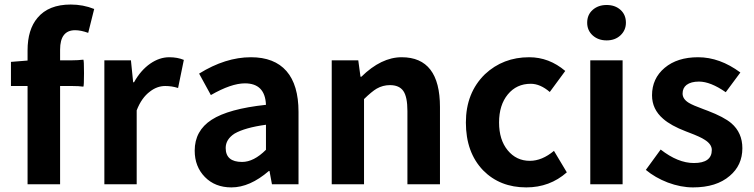

<svg xmlns="http://www.w3.org/2000/svg" viewBox="-20 -813 3327 847"><path d="M101.6 0V-216.8V-433.6H28.3V-540L101.6 -545.9V-590.8Q101.6 -682.6 145.5 -734.4Q194.3 -793 292 -793Q346.7 -793 395.5 -773.4L369.1 -668Q336.9 -679.7 311.5 -679.7Q245.1 -679.7 245.1 -593.8V-546.9H296.9Q323.2 -546.9 347.7 -549.8Q350.6 -547.9 350.6 -490.2Q350.6 -432.6 347.7 -430.7Q329.1 -433.6 296.9 -433.6H245.1V0Z M440.4 0V-273.4V-546.9H557.6L567.4 -450.2H571.3Q600.6 -502.9 642.6 -532.2Q683.6 -560.5 726.6 -560.5Q762.7 -560.5 791 -548.8L765.6 -424.8Q738.3 -433.6 709 -433.6Q672.9 -433.6 641.6 -409.2Q604.5 -381.8 583 -326.2V0Z M1001 13.7Q928.7 13.7 883.8 -32.2Q838.9 -78.1 838.9 -148.4Q838.9 -236.3 913.6 -284.7Q988.3 -333 1153.3 -350.6Q1149.4 -445.3 1060.5 -445.3Q1000 -445.3 910.2 -393.6L858.4 -488.3Q974.6 -560.5 1086.9 -560.5Q1190.4 -560.5 1243.7 -499.5Q1296.9 -438.5 1296.9 -319.3V-159.2V0H1179.7L1168.9 -58.6H1166Q1082 13.7 1001 13.7ZM1047.9 -98.6Q1099.6 -98.6 1153.3 -152.3V-262.7Q1060.5 -250 1014.6 -223.6Q975.6 -198.2 975.6 -160.2Q975.6 -98.6 1047.9 -98.6Z M1443.4 0V-273.4V-546.9H1560.5L1570.3 -474.6H1574.2Q1662.1 -560.5 1752 -560.5Q1920.9 -560.5 1920.9 -340.8V0H1777.3V-323.2Q1777.3 -385.7 1759.3 -411.6Q1741.2 -437.5 1700.2 -437.5Q1668.9 -437.5 1641.6 -421.9Q1620.1 -409.2 1585.9 -376V0Z M2301.8 13.7Q2185.5 13.7 2111.3 -61.5Q2035.2 -140.6 2035.2 -272.5Q2035.2 -403.3 2119.1 -485.4Q2199.2 -560.5 2314.5 -560.5Q2402.3 -560.5 2473.6 -500L2405.3 -407.2Q2363.3 -443.4 2321.3 -443.4Q2258.8 -443.4 2220.2 -396.5Q2181.6 -349.6 2181.6 -272.5Q2181.6 -196.3 2219.7 -149.9Q2257.8 -103.5 2317.4 -103.5Q2371.1 -103.5 2423.8 -147.5L2480.5 -52.7Q2405.3 13.7 2301.8 13.7Z M2584 0V-546.9H2726.6V-273.4V0ZM2656.2 -634.8Q2619.1 -634.8 2594.7 -656.7Q2570.3 -678.7 2570.3 -712.9Q2570.3 -748 2594.7 -769.5Q2619.1 -791 2656.2 -791Q2693.4 -791 2717.3 -769.5Q2741.2 -748 2741.2 -712.9Q2741.2 -679.7 2717.3 -657.2Q2693.4 -634.8 2656.2 -634.8Z M3037.1 13.7Q2983.4 13.7 2925.8 -7.8Q2870.1 -29.3 2829.1 -63.5L2894.5 -153.3Q2970.7 -93.8 3041 -93.8Q3120.1 -93.8 3120.1 -151.4Q3120.1 -176.8 3088.9 -196.3Q3070.3 -209 3018.6 -228.5Q3009.8 -231.4 3005.9 -233.4Q2939.5 -258.8 2905.3 -289.1Q2856.4 -331.1 2856.4 -392.6Q2856.4 -466.8 2912.1 -513.7Q2967.8 -560.5 3059.6 -560.5Q3155.3 -560.5 3246.1 -493.2L3181.6 -406.2Q3114.3 -453.1 3063.5 -453.1Q3028.3 -453.1 3008.8 -438.5Q2991.2 -424.8 2991.2 -400.4Q2991.2 -376 3018.6 -359.4Q3036.1 -348.6 3084 -331.1Q3096.7 -326.2 3102.5 -324.2Q3173.8 -296.9 3206.1 -269.5Q3254.9 -227.5 3254.9 -159.2Q3254.9 -84 3199.2 -37.1Q3140.6 13.7 3037.1 13.7Z"/></svg>

Font: Bpmf GenSeki Gothic B
Style: B
Weight: 700
Foundry: But Ko
Version: Version 1.320